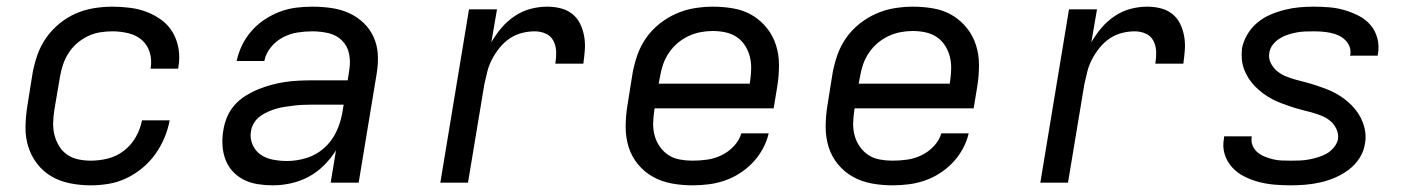

<svg xmlns="http://www.w3.org/2000/svg" viewBox="-20 -548 4240 576"><path d="M252 8Q221 8 190.5 2Q160 -4 135 -18.5Q110 -33 92 -56Q74 -79 65 -107.5Q56 -136 56.5 -167Q57 -198 62 -230L78 -330Q83 -357 92.5 -384Q102 -411 118.5 -434.5Q135 -458 158 -477Q181 -496 207.5 -507.5Q234 -519 262 -523.5Q290 -528 317 -528Q344 -528 371 -524.5Q398 -521 422 -511.5Q446 -502 466.5 -486.5Q487 -471 499.5 -448.5Q512 -426 516 -399.5Q520 -373 515 -346Q515 -345 515 -344Q515 -343 514 -342H432Q432 -343 432 -343.5Q432 -344 432 -344Q436 -369 429 -391.5Q422 -414 405 -428.5Q388 -443 364.5 -448.5Q341 -454 317 -454Q299 -454 280 -451Q261 -448 243.5 -439.5Q226 -431 211 -418Q196 -405 185.5 -388.5Q175 -372 169 -354Q163 -336 160 -318L143 -218Q140 -199 139.5 -179.5Q139 -160 143.5 -142.5Q148 -125 157.5 -109.5Q167 -94 181.5 -84Q196 -74 214.5 -70Q233 -66 252 -66Q278 -66 304 -72.5Q330 -79 352 -96Q374 -113 387.5 -137Q401 -161 406 -187H489Q484 -160 473 -134Q462 -108 445.5 -85Q429 -62 406.5 -43.5Q384 -25 358.5 -13Q333 -1 306 3.5Q279 8 252 8Z M799 8H798Q776 8 753.5 4.5Q731 1 712 -8.5Q693 -18 678.5 -33.5Q664 -49 656.5 -69Q649 -89 647.5 -111.5Q646 -134 650 -157Q653 -177 661 -196.5Q669 -216 683.5 -232.5Q698 -249 716.5 -260.5Q735 -272 754.5 -280Q774 -288 794.5 -293.5Q815 -299 835 -302Q855 -305 875.5 -306Q896 -307 916 -307H1023L1028 -339Q1032 -364 1027 -387.5Q1022 -411 1005.5 -427Q989 -443 965.5 -448.5Q942 -454 917 -454Q895 -454 872.5 -450.5Q850 -447 829 -436Q808 -425 792.5 -406Q777 -387 773 -365H690Q695 -389 706 -412Q717 -435 734.5 -455Q752 -475 774 -489.5Q796 -504 820 -513Q844 -522 868.5 -525Q893 -528 917 -528Q946 -528 974 -524Q1002 -520 1026.5 -509Q1051 -498 1070.5 -479.5Q1090 -461 1101 -436.5Q1112 -412 1113.5 -384Q1115 -356 1110 -327L1056 0H972L988 -97Q973 -73 952 -52Q931 -31 905.5 -17.5Q880 -4 852.5 2Q825 8 799 8ZM841 -65Q870 -65 899.5 -74Q929 -83 952.5 -104Q976 -125 989 -153Q1002 -181 1007 -210L1011 -234H916Q903 -234 890 -233.5Q877 -233 864 -231.5Q851 -230 837.5 -228Q824 -226 811 -222.5Q798 -219 785.5 -213.5Q773 -208 761.5 -200Q750 -192 742.5 -180Q735 -168 733 -155Q729 -134 737.5 -114.5Q746 -95 762 -84Q778 -73 799 -69Q820 -65 841 -65Z M1301 0 1387 -520H1471L1454 -421Q1467 -444 1484.5 -464.5Q1502 -485 1524.5 -500Q1547 -515 1572 -521.5Q1597 -528 1622 -528Q1643 -528 1662.5 -523Q1682 -518 1697 -506Q1712 -494 1720.5 -476.5Q1729 -459 1732.5 -439Q1736 -419 1734.5 -398.5Q1733 -378 1730 -357H1646Q1649 -375 1648.5 -392.5Q1648 -410 1640.5 -425Q1633 -440 1617.5 -447Q1602 -454 1584 -454Q1565 -454 1545.5 -449Q1526 -444 1509 -432.5Q1492 -421 1479 -405Q1466 -389 1456.5 -371Q1447 -353 1442 -333.5Q1437 -314 1433 -295L1384 0Z M2057 8Q2026 8 1995.5 2.5Q1965 -3 1939 -17.5Q1913 -32 1894 -55Q1875 -78 1866 -106.5Q1857 -135 1857 -166.5Q1857 -198 1862 -230L1878 -330Q1883 -357 1892.5 -384Q1902 -411 1919 -435Q1936 -459 1959.5 -477.5Q1983 -496 2009.5 -507.5Q2036 -519 2064 -523.5Q2092 -528 2119 -528Q2151 -528 2181.5 -522.5Q2212 -517 2237 -502Q2262 -487 2280.5 -464Q2299 -441 2308 -412.5Q2317 -384 2317 -353Q2317 -322 2312 -290L2301 -223H1944L1943 -218Q1940 -198 1939.5 -178.5Q1939 -159 1944 -141Q1949 -123 1959.5 -108Q1970 -93 1985 -83Q2000 -73 2019 -69.5Q2038 -66 2057 -66Q2079 -66 2101 -69Q2123 -72 2144 -82Q2165 -92 2181.5 -109.5Q2198 -127 2204 -148H2286Q2281 -125 2268.5 -102Q2256 -79 2238.5 -60.5Q2221 -42 2199 -28Q2177 -14 2153.5 -6Q2130 2 2105.5 5Q2081 8 2057 8ZM1956 -297H2229L2230 -302Q2233 -322 2233.5 -341Q2234 -360 2229.5 -378Q2225 -396 2215 -411.5Q2205 -427 2190 -437Q2175 -447 2156.5 -451Q2138 -455 2118 -455Q2100 -455 2081.5 -451.5Q2063 -448 2045 -439.5Q2027 -431 2012 -418Q1997 -405 1986 -388.5Q1975 -372 1969 -354Q1963 -336 1960 -318Z M2657 8Q2626 8 2595.5 2.5Q2565 -3 2539 -17.5Q2513 -32 2494 -55Q2475 -78 2466 -106.5Q2457 -135 2457 -166.5Q2457 -198 2462 -230L2478 -330Q2483 -357 2492.5 -384Q2502 -411 2519 -435Q2536 -459 2559.5 -477.5Q2583 -496 2609.5 -507.5Q2636 -519 2664 -523.5Q2692 -528 2719 -528Q2751 -528 2781.5 -522.5Q2812 -517 2837 -502Q2862 -487 2880.5 -464Q2899 -441 2908 -412.5Q2917 -384 2917 -353Q2917 -322 2912 -290L2901 -223H2544L2543 -218Q2540 -198 2539.5 -178.5Q2539 -159 2544 -141Q2549 -123 2559.5 -108Q2570 -93 2585 -83Q2600 -73 2619 -69.5Q2638 -66 2657 -66Q2679 -66 2701 -69Q2723 -72 2744 -82Q2765 -92 2781.5 -109.5Q2798 -127 2804 -148H2886Q2881 -125 2868.5 -102Q2856 -79 2838.5 -60.5Q2821 -42 2799 -28Q2777 -14 2753.5 -6Q2730 2 2705.5 5Q2681 8 2657 8ZM2556 -297H2829L2830 -302Q2833 -322 2833.5 -341Q2834 -360 2829.5 -378Q2825 -396 2815 -411.5Q2805 -427 2790 -437Q2775 -447 2756.5 -451Q2738 -455 2718 -455Q2700 -455 2681.5 -451.5Q2663 -448 2645 -439.5Q2627 -431 2612 -418Q2597 -405 2586 -388.5Q2575 -372 2569 -354Q2563 -336 2560 -318Z M3101 0 3187 -520H3271L3254 -421Q3267 -444 3284.5 -464.5Q3302 -485 3324.5 -500Q3347 -515 3372 -521.5Q3397 -528 3422 -528Q3443 -528 3462.5 -523Q3482 -518 3497 -506Q3512 -494 3520.5 -476.5Q3529 -459 3532.5 -439Q3536 -419 3534.5 -398.5Q3533 -378 3530 -357H3446Q3449 -375 3448.5 -392.5Q3448 -410 3440.5 -425Q3433 -440 3417.5 -447Q3402 -454 3384 -454Q3365 -454 3345.5 -449Q3326 -444 3309 -432.5Q3292 -421 3279 -405Q3266 -389 3256.5 -371Q3247 -353 3242 -333.5Q3237 -314 3233 -295L3184 0Z M3853 8Q3828 8 3804 6Q3780 4 3757 -2Q3734 -8 3713 -18.5Q3692 -29 3676.5 -46Q3661 -63 3654 -85.5Q3647 -108 3652 -133Q3652 -135 3652 -136.5Q3652 -138 3653 -139H3735Q3735 -138 3735 -137.5Q3735 -137 3735 -137Q3733 -123 3738 -111Q3743 -99 3752.5 -91Q3762 -83 3774.5 -78Q3787 -73 3799.5 -70Q3812 -67 3825.5 -66.5Q3839 -66 3853 -66Q3866 -66 3879.5 -66.5Q3893 -67 3906.5 -69.5Q3920 -72 3933.5 -76Q3947 -80 3959.5 -87Q3972 -94 3981.5 -105.5Q3991 -117 3994 -130Q3996 -147 3989 -161.5Q3982 -176 3970.5 -185.5Q3959 -195 3944 -201Q3929 -207 3914 -211Q3899 -215 3883.5 -219Q3868 -223 3853 -228Q3838 -233 3823.5 -238.5Q3809 -244 3795 -251.5Q3781 -259 3769 -268Q3757 -277 3746 -288Q3735 -299 3726.5 -312Q3718 -325 3712.5 -339.5Q3707 -354 3705.5 -370Q3704 -386 3706 -403Q3710 -424 3722 -444.5Q3734 -465 3752 -480Q3770 -495 3791 -504Q3812 -513 3834 -518.5Q3856 -524 3877.5 -526Q3899 -528 3921 -528Q3945 -528 3968.5 -526Q3992 -524 4014 -517.5Q4036 -511 4056.5 -500.5Q4077 -490 4091.5 -473Q4106 -456 4112 -433.5Q4118 -411 4114 -387Q4114 -386 4113.5 -384Q4113 -382 4113 -381H4030Q4030 -382 4030 -382.5Q4030 -383 4031 -384Q4033 -397 4028.5 -408.5Q4024 -420 4015 -428.5Q4006 -437 3995 -442Q3984 -447 3971.5 -449.5Q3959 -452 3946.5 -453Q3934 -454 3921 -454Q3908 -454 3895 -453.5Q3882 -453 3869 -450.5Q3856 -448 3843.5 -444Q3831 -440 3819 -432.5Q3807 -425 3798.5 -414Q3790 -403 3788 -390Q3785 -374 3792 -359.5Q3799 -345 3811 -335Q3823 -325 3837.5 -319Q3852 -313 3867 -309Q3882 -305 3897.5 -301Q3913 -297 3928 -292Q3943 -287 3957.5 -281.5Q3972 -276 3986 -268.5Q4000 -261 4012 -252Q4024 -243 4035 -232Q4046 -221 4054.5 -208Q4063 -195 4068.5 -180.5Q4074 -166 4076 -150Q4078 -134 4075 -118Q4072 -95 4059 -74.5Q4046 -54 4027 -39.5Q4008 -25 3986 -15.5Q3964 -6 3942 -1Q3920 4 3897.5 6Q3875 8 3853 8Z"/></svg>

Font: Iosevka SS04 Extended Oblique
Style: Regular
Weight: 400
Width: 7
Italic angle: -9°
Monospace: yes
Designer: Belleve Invis
Foundry: Belleve Invis
Version: Version 19.0.0; ttfautohint (v1.8.4)